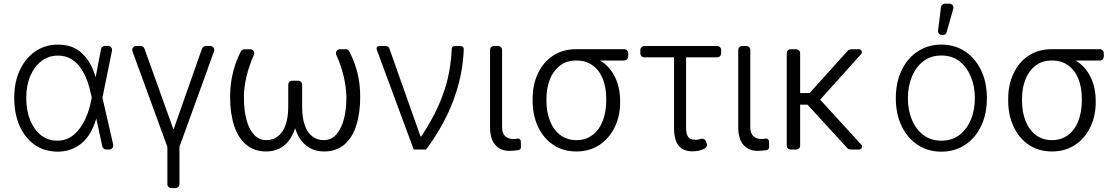

<svg xmlns="http://www.w3.org/2000/svg" viewBox="-20 -788 5894 1012"><path d="M161.6 -25.6Q110.8 -62.1 82.7 -125.7Q55 -189.6 55 -272.7Q55 -355.5 84.5 -418Q113.6 -480.5 165.8 -517Q218.4 -552.9 285.5 -552.9Q365.1 -552.9 413.4 -506Q461.6 -459.5 484 -380.7L512.4 -528.8Q513.8 -536.2 519.5 -541Q525.2 -545.8 532.7 -545.8H550.1Q558.6 -545.8 564.6 -539.6Q570.7 -533.4 570.7 -524.9Q570.7 -522.4 570.3 -521L519.9 -273.1L576.7 -25.6Q577.1 -24.1 577.1 -21Q577.1 -12.4 571 -6.2Q565 0 556.5 0H539.4Q532.3 0 526.6 -4.8Q521 -9.6 519.2 -16.7L487.6 -162.6H487.2Q462 -75.3 409.1 -32Q356.2 11.4 281.6 11.4Q212.4 10.3 161.6 -25.6ZM138.5 -155.9Q159.4 -104.8 195.7 -75.6Q233 -46.5 281.6 -46.5Q332 -46.5 369.3 -77.8Q405.2 -108.7 428.6 -158.4Q451.3 -206.7 460.9 -260.7L463.4 -273.8L461.3 -284.1Q453.8 -322.4 441.4 -357.6Q427.6 -396 407.7 -425.8Q387.1 -457.4 356.5 -475.9Q326.7 -495 285.5 -495Q236.9 -495 198.9 -466.3Q161.6 -438.6 139.6 -387.4Q118.3 -337.4 118.3 -271.7Q118.3 -206.7 138.5 -155.9Z M676.8 -524.9Q676.8 -522.4 678.3 -517.4L862.2 -13.8V182.5Q862.2 191.1 868.3 197.1Q874.3 203.1 883.2 203.1H905.2Q913.7 203.1 919.7 197.1Q925.8 191.1 925.8 182.5V-13.8L1108.3 -517.8Q1109.4 -521 1109.4 -524.5Q1109.4 -533 1103.3 -539.2Q1097.3 -545.5 1088.8 -545.5H1064.3Q1057.9 -545.5 1052.6 -541.5Q1047.2 -537.6 1044.7 -531.6L894.5 -104.8L741.5 -531.6Q739.3 -537.6 734 -541.5Q728.7 -545.5 721.9 -545.5H697.8Q688.9 -545.5 682.9 -539.4Q676.8 -533.4 676.8 -524.9Z M1688.9 10.3Q1752.8 10.3 1795.8 -26.6Q1838.1 -63.6 1858.3 -128.2Q1878.6 -192.8 1878.6 -278.8Q1878.6 -350.5 1861.5 -413.7Q1845.9 -470.5 1820.7 -517.4Q1818.2 -522.4 1813.2 -525.4Q1808.2 -528.4 1802.6 -528.4H1771.3Q1762.8 -528.4 1756.7 -522.2Q1750.7 -516 1750.7 -507.5Q1750.7 -502.5 1752.5 -498.9Q1802.6 -388.8 1805.8 -276.6Q1805.8 -210.6 1792.6 -160.2Q1779.5 -110.1 1752.8 -79.5Q1726.2 -49.4 1686.1 -49.4Q1651.6 -49.4 1626.4 -68.9Q1600.1 -88.4 1586.6 -127.8Q1572.4 -166.9 1572.4 -225.9V-341.6Q1572.4 -350.1 1566.4 -356.4Q1560.4 -362.6 1551.5 -362.6H1519.9Q1511.4 -362.6 1505.3 -356.4Q1499.3 -350.1 1499.3 -341.6V-225.9Q1499.3 -167.6 1484.7 -127.8Q1470.5 -88.4 1443.5 -68.5Q1418 -49.4 1384.2 -49.4Q1346.9 -49.4 1320.3 -76.7Q1293.3 -104.4 1279.5 -155.2Q1265.6 -206.3 1265.6 -277Q1266.7 -382.8 1318.5 -499.3Q1320.3 -503.9 1320.3 -507.5Q1320.3 -516 1314.3 -522.2Q1308.2 -528.4 1299.4 -528.4H1268.1Q1262.4 -528.4 1257.5 -525.4Q1252.5 -522.4 1249.6 -517.4Q1225.5 -471.6 1209.9 -413.4Q1192.8 -349.4 1192.8 -277Q1192.8 -191.4 1213.8 -126.4Q1234.7 -61.8 1277.3 -25.9Q1319.6 10.3 1382.5 10.3Q1436.4 10.3 1474.1 -18.5Q1511.4 -46.5 1532 -101.9L1535.5 -112.6Q1554 -52.6 1593.4 -21.3Q1632.5 10.3 1688.9 10.3Z M1964.8 -532.7Q1964.8 -538.7 1968.9 -542.1Q1973 -545.5 1980.5 -545.5H2012.4Q2020.2 -545.5 2025.2 -542.1Q2030.2 -538.7 2032.7 -531.2L2196.4 -69.2H2201Q2255.7 -152.7 2289.6 -227.8Q2323.5 -302.9 2340.4 -375.5Q2357.2 -448.2 2360.8 -528.1Q2361.9 -545.5 2378.9 -545.5H2406.6Q2415.1 -545.5 2419.9 -540.8Q2424.7 -536.2 2424.4 -527.7Q2419.4 -391.3 2369.3 -258Q2319.2 -124.6 2225.5 0H2160.5L1966.3 -524.9Q1964.8 -528.8 1964.8 -532.7Z M2664.4 7.1Q2692.1 7.1 2713.8 2.8Q2719.1 1.4 2722.5 -2.7Q2725.9 -6.7 2725.9 -12.4L2725.1 -43Q2724.8 -50.1 2719.5 -54.3Q2714.1 -58.6 2707.4 -57.5Q2695.7 -55.4 2684.3 -55.4Q2659.4 -55.4 2642.8 -70.3Q2626.4 -84.9 2626.4 -118.3V-524.9Q2626.4 -533.4 2620.4 -539.4Q2614.3 -545.5 2605.8 -545.5H2583.8Q2575.3 -545.5 2569.1 -539.4Q2562.9 -533.4 2562.9 -524.9V-118.3Q2562.9 -55 2590.6 -24.1Q2618.3 7.1 2664.4 7.1Z M2895.6 -24.9Q2843.8 -60 2815.5 -120.7Q2787.3 -181.5 2787.3 -258.2V-266.3Q2787.3 -342 2815.3 -400.6Q2843.8 -461.3 2895.6 -495Q2947.4 -528.8 3017.4 -528.8H3269.5Q3278.8 -528.8 3285 -522.5Q3291.2 -516.3 3291.2 -507.1V-490.8Q3291.2 -481.5 3285 -475.3Q3278.8 -469.1 3269.5 -469.1H3142.4Q3193.5 -438.6 3221.1 -382.8Q3248.6 -327.1 3248.6 -255V-247.5Q3248.6 -177.9 3220.9 -119.3Q3192.1 -58.9 3139.9 -24.3Q3087.7 10.3 3018.5 10.3Q2947.4 10.3 2895.6 -24.9ZM3018.5 -49.4Q3067.1 -49.4 3102.6 -76Q3138.1 -102.6 3156.8 -150.2Q3175.4 -197.8 3175.4 -259.9V-268.1Q3175.4 -327.1 3157.1 -372.5Q3138.8 -418 3103.5 -443.5Q3068.2 -469.1 3018.5 -469.1Q2965.6 -469.1 2930.8 -441.8Q2896 -414.8 2878 -369.1Q2860.1 -323.5 2860.1 -266.3V-258.2Q2860.1 -197.1 2879.1 -149.7Q2898.1 -102.3 2933.8 -75.8Q2969.5 -49.4 3018.5 -49.4Z M3532.7 -115.1V-485.8H3376.8Q3367.5 -485.8 3361.3 -492Q3355.1 -498.2 3355.1 -507.5V-523.8Q3355.1 -533 3361.3 -539.2Q3367.5 -545.5 3376.8 -545.5H3759.6Q3768.8 -545.5 3775 -539.2Q3781.2 -533 3781.2 -523.8V-507.5Q3781.2 -498.2 3775 -492Q3768.8 -485.8 3759.6 -485.8H3596.2V-115.4Q3596.2 -85.9 3603.7 -72.4Q3610.1 -59.7 3620.9 -55.4Q3631.7 -51.1 3646.7 -51.1Q3658.7 -51.1 3670.5 -55Q3675.1 -56.8 3681.1 -56.8Q3688.2 -56.8 3693.5 -53.1Q3698.9 -49.4 3701.3 -42.3L3705.3 -30.2Q3706.3 -27 3706.3 -24.1Q3706.3 -18.5 3703.1 -13.5Q3699.9 -8.5 3693.9 -5Q3678.3 3.2 3662.6 6.4Q3647 9.6 3629.3 9.6Q3581 9.6 3556.8 -20.4Q3532.7 -50.4 3532.7 -115.1Z M3972.7 7.1Q4000.4 7.1 4022 2.8Q4027.3 1.4 4030.7 -2.7Q4034.1 -6.7 4034.1 -12.4L4033.4 -43Q4033 -50.1 4027.7 -54.3Q4022.4 -58.6 4015.6 -57.5Q4003.9 -55.4 3992.5 -55.4Q3967.7 -55.4 3951 -70.3Q3934.7 -84.9 3934.7 -118.3V-524.9Q3934.7 -533.4 3928.6 -539.4Q3922.6 -545.5 3914.1 -545.5H3892Q3883.5 -545.5 3877.3 -539.4Q3871.1 -533.4 3871.1 -524.9V-118.3Q3871.1 -55 3898.8 -24.1Q3926.5 7.1 3972.7 7.1Z M4126.8 -20.2V-508.2Q4126.8 -516.7 4132.6 -522.5Q4138.5 -528.4 4147 -528.4H4177.2Q4185.4 -528.4 4191.4 -522.5Q4197.4 -516.7 4197.4 -508.2V-297.6H4247.2L4448.2 -520.2Q4451.7 -524.1 4456.7 -526.3Q4461.6 -528.4 4467 -528.4H4507.8Q4514.6 -528.4 4518.8 -523.8Q4523.1 -519.2 4523.1 -513.1Q4523.1 -507.8 4519.2 -503.2L4302.9 -262.8L4519.9 -25.2Q4523.8 -21.3 4523.8 -15.3Q4523.8 -9.2 4519.5 -4.6Q4515.3 0 4508.9 0H4463.8Q4452.8 0 4445.3 -8.2L4236.2 -236.2L4197.4 -236.5V-20.2Q4197.4 -11.7 4191.4 -5.9Q4185.4 0 4177.2 0H4147Q4138.5 0 4132.6 -5.9Q4126.8 -11.7 4126.8 -20.2Z M4817.1 -24.5Q4762.4 -60.4 4732.2 -123.6Q4701.7 -187.5 4701.7 -270.2Q4701.7 -353.7 4732.2 -417.6Q4762.8 -481.2 4817.1 -517Q4871.1 -552.9 4942.1 -552.9Q5012.1 -552.9 5066.8 -517Q5120.7 -481.2 5151.3 -417.6Q5181.8 -353.7 5181.8 -270.2Q5181.8 -187.5 5151.3 -123.6Q5121.1 -60.4 5066.8 -24.5Q5012.1 11.4 4941.8 11.4Q4871.1 11.4 4817.1 -24.5ZM4785.9 -158.4Q4806.8 -106.9 4845.9 -77.1Q4885.7 -46.5 4941.8 -46.5Q4998.2 -46.5 5038 -77.1Q5076.7 -107.2 5097.7 -158.4Q5118.3 -208.5 5118.3 -270.2Q5118.3 -331.7 5097.7 -382.5Q5077.1 -433.6 5038 -464.5Q4998.6 -495.4 4941.8 -495.4Q4885.3 -495.4 4845.9 -464.5Q4806.8 -433.9 4785.9 -382.5Q4765.3 -331.7 4765.3 -270.2Q4765.3 -208.5 4785.9 -158.4ZM4939.6 -750.4Q4940.7 -758.2 4946.6 -763.3Q4952.4 -768.5 4960.2 -768.5H4984.7Q4993.3 -768.5 4999.3 -762.4Q5005.3 -756.4 5005.3 -747.9Q5005.3 -744.3 5004.6 -742.2L4969.8 -618.6Q4968 -611.9 4962.5 -607.6Q4957 -603.3 4949.9 -603.3H4945Q4935.4 -603.3 4929.2 -610.4Q4922.9 -617.5 4924.4 -626.8Z M5402.3 -24.9Q5350.5 -60 5322.3 -120.7Q5294 -181.5 5294 -258.2V-266.3Q5294 -342 5322.1 -400.6Q5350.5 -461.3 5402.3 -495Q5454.2 -528.8 5524.1 -528.8H5776.3Q5785.5 -528.8 5791.7 -522.5Q5797.9 -516.3 5797.9 -507.1V-490.8Q5797.9 -481.5 5791.7 -475.3Q5785.5 -469.1 5776.3 -469.1H5649.1Q5700.3 -438.6 5727.8 -382.8Q5755.3 -327.1 5755.3 -255V-247.5Q5755.3 -177.9 5727.6 -119.3Q5698.9 -58.9 5646.7 -24.3Q5594.5 10.3 5525.2 10.3Q5454.2 10.3 5402.3 -24.9ZM5525.2 -49.4Q5573.9 -49.4 5609.4 -76Q5644.9 -102.6 5663.5 -150.2Q5682.2 -197.8 5682.2 -259.9V-268.1Q5682.2 -327.1 5663.9 -372.5Q5645.6 -418 5610.3 -443.5Q5574.9 -469.1 5525.2 -469.1Q5472.3 -469.1 5437.5 -441.8Q5402.7 -414.8 5384.8 -369.1Q5366.8 -323.5 5366.8 -266.3V-258.2Q5366.8 -197.1 5385.8 -149.7Q5404.8 -102.3 5440.5 -75.8Q5476.2 -49.4 5525.2 -49.4Z"/></svg>

Font: DeltaSans Light
Style: Regular
Weight: 300
Designer: Rasmus Andersson
Foundry: rsms
Version: Version 3.012